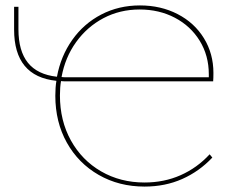

<svg xmlns="http://www.w3.org/2000/svg" viewBox="-20 -683 869 708"><path d="M205 -384Q201 -361 201 -331Q201 -238 241.5 -165Q282 -92 353 -51Q424 -10 513 -10Q585 -10 646 -37Q707 -64 753 -114L763 -102Q715 -51 652 -23Q589 5 513 5Q419 5 344 -38Q269 -81 226.5 -157Q184 -233 184 -330Q184 -361 188 -385Q32 -401 32 -574V-658H48V-575Q48 -495 83 -451.5Q118 -408 190 -400Q204 -476 246.5 -536Q289 -596 353.5 -629.5Q418 -663 496 -663Q573 -663 635 -631Q697 -599 732 -542Q767 -485 767 -414Q767 -394 766 -383H225Q211 -383 205 -384ZM207 -399Q213 -398 226 -398H750V-409Q750 -478 716.5 -532.5Q683 -587 625 -617.5Q567 -648 495 -648Q422 -648 361.5 -616Q301 -584 260.5 -527.5Q220 -471 207 -399Z"/></svg>

Font: Ysabeau Infant Thin
Style: Regular
Weight: 200
Designer: Christian Thalmann (Catharsis Fonts)
Version: Version 0.003